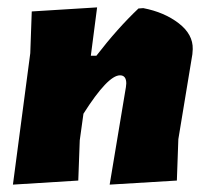

<svg xmlns="http://www.w3.org/2000/svg" viewBox="-20 -496 565 520"><path d="M15 4 62 -352 66 -465 243 -476 226 -345H241Q298 -419 355 -473L368 -474Q425 -463 464 -433Q503 -403 502 -363L501 -349L463 -119L459 -7L277 4L321 -260L322 -270Q322 -292 305 -292Q272 -292 206 -188L196 -116L192 -7Z"/></svg>

Font: Alegreya Sans SC Black
Style: Italic
Weight: 900
Italic angle: -7°
Designer: Juan Pablo del Peral
Foundry: Huerta Tipografica
Version: Version 2.007